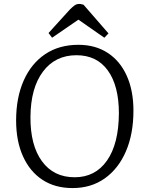

<svg xmlns="http://www.w3.org/2000/svg" viewBox="-20 -943 744 977"><path d="M62 -330Q62 -446 100.5 -533Q139 -620 210 -667.5Q281 -715 379 -715Q465 -715 528 -674Q591 -633 625 -557.5Q659 -482 659 -380Q659 -262 621 -173.5Q583 -85 513.5 -35.5Q444 14 349 14Q260 14 196 -28Q132 -70 97 -147.5Q62 -225 62 -330ZM135 -348Q134 -204 193.5 -122.5Q253 -41 360 -41Q465 -41 524.5 -126Q584 -211 585 -366Q585 -506 529 -584Q473 -662 369 -662Q261 -662 198.5 -578.5Q136 -495 135 -348ZM532 -773 511 -751 379 -843 245 -751 227 -775 335 -894Q349 -908 359.5 -915.5Q370 -923 383 -923Q390 -923 395 -921.5Q400 -920 405 -919Z"/></svg>

Font: Literata 12pt Light
Style: Italic
Weight: 300
Italic angle: -2°
Designer: Latin by Veronika Burian and Jose Scaglione. Greek by Irene Vlachou. Cyrillic by Vera Evstafieva
Foundry: TypeTogether
Version: Version 3.002